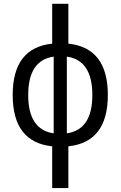

<svg xmlns="http://www.w3.org/2000/svg" viewBox="-20 -752 626 997"><path d="M251 224.6V7.8Q45.9 -13.7 45.9 -258.8Q45.9 -503.9 251 -525.4V-732.4H335V-525.4Q540 -503.9 540 -258.8Q540 -13.7 335 7.8V224.6ZM258.8 -59.6V-458Q126.5 -439 126.5 -258.8Q126.5 -78.6 258.8 -59.6ZM327.1 -458V-59.6Q459.5 -78.6 459.5 -258.8Q459.5 -439 327.1 -458Z"/></svg>

Font: Cascadia Code PL SemiLight
Style: Regular
Weight: 350
Monospace: yes
Designer: Aaron Bell
Foundry: Saja Typeworks
Version: Version 2404.023; ttfautohint (v1.8.4)